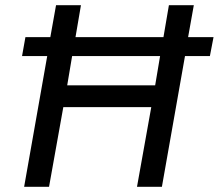

<svg xmlns="http://www.w3.org/2000/svg" viewBox="-20 -720 843 740"><path d="M789 -504H693L604 0H508L563 -307H224L169 0H73L162 -504H65L78 -577H174L196 -700H292L271 -577H610L631 -700H727L705 -577H803ZM597 -504H258L239 -391H578Z"/></svg>

Font: Chakra Petch Medium
Style: Italic
Weight: 500
Italic angle: -10°
Designer: Katatrad Aksorn Co.,Ltd.
Foundry: Cadson Demak Co.,Ltd.
Version: Version 1.000; ttfautohint (v1.6)